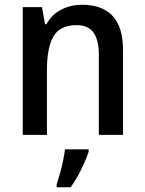

<svg xmlns="http://www.w3.org/2000/svg" viewBox="-20 -662 611 810"><path d="M326 -642Q410 -642 454.5 -595.5Q499 -549 499 -449V-93H397V-431Q397 -493 374.5 -524.5Q352 -556 303 -556Q233 -556 205.5 -508.5Q178 -461 178 -366V-93H76V-632H157L170 -560H176Q199 -602 239.5 -622Q280 -642 326 -642ZM354 -22Q344 9 323 52Q302 95 278 128H219V116Q225 98 232.5 71.5Q240 45 246 17Q252 -11 254 -32H354Z"/></svg>

Font: Noto Sans Telugu UI SemiCondensed Medium
Style: Regular
Weight: 500
Width: 4
Designer: Jelle Bosma - Monotype Design Team
Foundry: Monotype Imaging Inc.
Version: Version 2.005; ttfautohint (v1.8.4.7-5d5b)